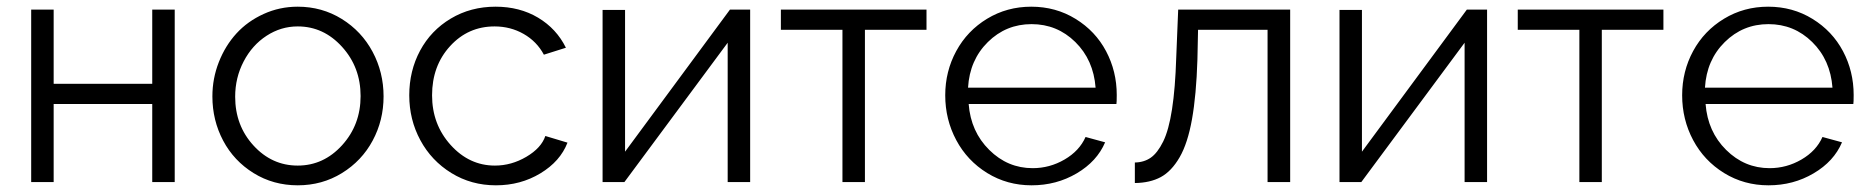

<svg xmlns="http://www.w3.org/2000/svg" viewBox="-20 -550 5649 580"><path d="M74.2 0V-521H142.1V-296.9H439.9V-521H507.8V0H439.9V-235.8H142.1V0Z M621.6 -258.8Q621.6 -313 641.1 -362.5Q660.6 -412.1 694.3 -449Q728 -485.8 776.4 -507.8Q824.7 -529.8 879.4 -529.8Q952.6 -529.8 1012.5 -492.7Q1072.3 -455.6 1105.5 -393.6Q1138.7 -331.5 1138.7 -258.8Q1138.7 -186.5 1105.7 -125.2Q1072.8 -64 1012.9 -27.1Q953.1 9.8 879.4 9.8Q805.7 9.8 746.1 -27.1Q686.5 -64 654.1 -125.2Q621.6 -186.5 621.6 -258.8ZM879.4 -470.2Q828.6 -470.2 785.2 -441.9Q741.7 -413.6 716.1 -364.5Q690.4 -315.4 690.4 -257.8Q690.4 -170.9 745.8 -110.4Q801.3 -49.8 879.4 -49.8Q957.5 -49.8 1013.4 -111.3Q1069.3 -172.9 1069.3 -259.8Q1069.3 -346.7 1013.4 -408.4Q957.5 -470.2 879.4 -470.2Z M1478 9.8Q1403.8 9.8 1343.5 -27.3Q1283.2 -64.5 1249.8 -126.5Q1216.3 -188.5 1216.3 -262.2Q1216.3 -335.9 1249 -397Q1281.7 -458 1341.8 -493.9Q1401.9 -529.8 1477.1 -529.8Q1549.8 -529.8 1605.5 -496.6Q1661.1 -463.4 1689.5 -405.8L1623 -384.8Q1601.6 -424.8 1561.8 -447.5Q1522 -470.2 1474.1 -470.2Q1394 -470.2 1339.6 -410.6Q1285.2 -351.1 1285.2 -262.2Q1285.2 -174.3 1341.3 -112.1Q1397.5 -49.8 1475.1 -49.8Q1524.9 -49.8 1570.1 -76.4Q1615.2 -103 1627.4 -139.2L1694.3 -119.1Q1672.4 -62.5 1612.5 -26.4Q1552.7 9.8 1478 9.8Z M1800.3 0V-520H1868.2V-91.8L2185.1 -521H2246.1V0H2178.2V-420.9L1866.2 0Z M2524.9 0V-460H2338.9V-521H2778.8V-460H2592.8V0Z M3096.2 9.8Q3022.5 9.8 2962.2 -27.3Q2901.9 -64.5 2868.7 -126.7Q2835.4 -189 2835.4 -262.2Q2835.4 -334.5 2868.7 -395.8Q2901.9 -457 2961.9 -493.4Q3022 -529.8 3095.2 -529.8Q3169.4 -529.8 3229.2 -492.9Q3289.1 -456.1 3321.3 -395.3Q3353.5 -334.5 3353.5 -263.2Q3353.5 -240.7 3352.5 -235.8H2906.2Q2912.6 -152.3 2968.3 -97.2Q3023.9 -42 3099.6 -42Q3150.9 -42 3195.8 -68.1Q3240.7 -94.2 3259.3 -136.2L3318.4 -120.1Q3293.9 -62.5 3232.7 -26.4Q3171.4 9.8 3096.2 9.8ZM2904.3 -285.2H3289.6Q3283.2 -369.1 3228.3 -423.1Q3173.3 -477.1 3096.2 -477.1Q3019 -477.1 2964.1 -422.9Q2909.2 -368.7 2904.3 -285.2Z M3408.2 2.9V-59.1Q3436 -59.6 3456.3 -73.7Q3476.6 -87.9 3493.7 -122.3Q3510.7 -156.7 3520.5 -220Q3530.3 -283.2 3533.2 -376L3539.1 -521H3877.4V0H3809.1V-460H3599.1L3597.2 -370.1Q3593.8 -262.2 3580.8 -189.7Q3567.9 -117.2 3543.5 -75Q3519 -32.7 3486.6 -15.1Q3454.1 2.4 3408.2 2.9Z M4026.4 0V-520H4094.2V-91.8L4411.1 -521H4472.2V0H4404.3V-420.9L4092.3 0Z M4751 0V-460H4564.9V-521H5004.9V-460H4818.8V0Z M5322.3 9.8Q5248.5 9.8 5188.2 -27.3Q5127.9 -64.5 5094.7 -126.7Q5061.5 -189 5061.5 -262.2Q5061.5 -334.5 5094.7 -395.8Q5127.9 -457 5188 -493.4Q5248 -529.8 5321.3 -529.8Q5395.5 -529.8 5455.3 -492.9Q5515.1 -456.1 5547.4 -395.3Q5579.6 -334.5 5579.6 -263.2Q5579.6 -240.7 5578.6 -235.8H5132.3Q5138.7 -152.3 5194.3 -97.2Q5250 -42 5325.7 -42Q5377 -42 5421.9 -68.1Q5466.8 -94.2 5485.4 -136.2L5544.4 -120.1Q5520 -62.5 5458.7 -26.4Q5397.5 9.8 5322.3 9.8ZM5130.4 -285.2H5515.6Q5509.3 -369.1 5454.3 -423.1Q5399.4 -477.1 5322.3 -477.1Q5245.1 -477.1 5190.2 -422.9Q5135.3 -368.7 5130.4 -285.2Z"/></svg>

Font: Rawline
Style: Regular
Weight: 400
Designer: Matt McInerney, Pablo Impallari, Rodrigo Fuenzalida
Foundry: Matt McInerney, Pablo Impallari, Rodrigo Fuenzalida
Version: Version 4.020;PS 004.020;hotconv 1.0.88;makeotf.lib2.5.64775